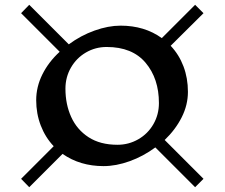

<svg xmlns="http://www.w3.org/2000/svg" viewBox="-20 -793 937 801"><path d="M667 -209 829 -47 794 -12 628 -178Q578 -141 521 -120.5Q464 -100 412 -100Q314 -100 241 -151L102 -12L68 -47L204 -183Q169 -220 150 -269.5Q131 -319 131 -375Q131 -431 157 -483Q183 -535 229 -577L68 -738L102 -773L267 -608Q317 -645 374.5 -665.5Q432 -686 483 -686Q583 -686 655 -634L794 -773L829 -738L692 -602Q727 -565 745.5 -516Q764 -467 764 -410Q764 -355 738 -303.5Q712 -252 667 -209ZM643 -363Q643 -465 587.5 -531Q532 -597 425 -597Q378 -597 338.5 -574Q299 -551 276 -511Q253 -471 253 -423Q253 -358 277 -305Q301 -252 349.5 -220.5Q398 -189 470 -189Q517 -189 557 -212Q597 -235 620 -275Q643 -315 643 -363Z"/></svg>

Font: InknutAntiqua
Style: Medium
Weight: 500
Designer: Claus Eggers Srensen
Foundry: Claus Eggers Srensen
Version: Version 1.000; ttfautohint (v1.2) -l 7 -r 28 -G 50 -x 13 -D 